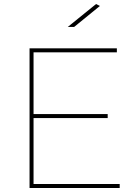

<svg xmlns="http://www.w3.org/2000/svg" viewBox="-20 -941 684 961"><path d="M147.9 -679.2V-370.1H519V-350.1H147.9V-20H579.1V0H127.9V-699.2H564.9V-679.2ZM351.1 -806.2H319.3L460.9 -920.9L480 -911.1Z"/></svg>

Font: Montserrat
Style: Thin
Weight: 250
Designer: Julieta Ulanovsky
Foundry: Julieta Ulanovsky
Version: Version 1.000;PS 002.000;hotconv 1.0.70;makeotf.lib2.5.58329